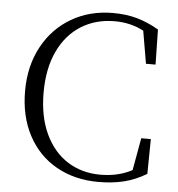

<svg xmlns="http://www.w3.org/2000/svg" viewBox="-53 -792 795 857"><g transform="rotate(5 344.0 -363.5)"><path d="M58 -361Q58 -474 105 -560.5Q152 -647 234 -694.5Q316 -742 419 -742Q478 -742 526.5 -728.5Q575 -715 625 -686L628 -529H585L560 -675Q502 -706 430 -706Q345 -706 279.5 -665Q214 -624 177.5 -546.5Q141 -469 141 -362Q141 -254 177.5 -176.5Q214 -99 278 -58.5Q342 -18 425 -18Q505 -18 567 -51L593 -196H636L634 -40Q584 -10 532.5 2.5Q481 15 419 15Q313 15 231 -31Q149 -77 103.5 -162.5Q58 -248 58 -361Z"/></g></svg>

Font: GL-CurulMinamoto Light
Style: Regular
Weight: 300
Designer: Eunice (kana); Ryoko NISHIZUKA 西塚涼子 (ideographs); Frank Grießhammer (Latin, Greek & Cyrillic); Wenlong ZHANG
Foundry: Gutenberg Labo; Adobe
Version: Version 1.002